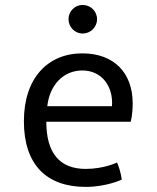

<svg xmlns="http://www.w3.org/2000/svg" viewBox="-20 -731 624 761"><path d="M74.7 -250.5C74.7 -78.1 164.6 9.8 319.8 9.8C401.9 9.8 462.4 -19 462.4 -19C462.4 -19 460 -50.3 443.8 -86.9C443.8 -86.9 392.1 -61.5 319.8 -61.5C216.3 -61.5 163.6 -124.5 163.6 -248.5H498C498 -248.5 505.9 -275.4 505.9 -321.3C505.9 -442.9 431.2 -519.5 306.2 -519.5C170.4 -519.5 74.7 -422.4 74.7 -250.5ZM167.5 -310.1C176.8 -395 231.9 -451.7 306.2 -451.7C383.8 -451.7 429.7 -388.2 423.8 -310.1ZM307.6 -598.1C338.9 -598.1 364.7 -623.5 364.7 -654.8C364.7 -686.5 338.9 -711.4 307.6 -711.4C276.9 -711.4 251.5 -686.5 251.5 -654.8C251.5 -623.5 276.9 -598.1 307.6 -598.1Z"/></svg>

Font: Basic
Style: Regular
Weight: 400
Designer: Magnus Gaarde
Foundry: Magnus Gaarde
Version: Version 1.001